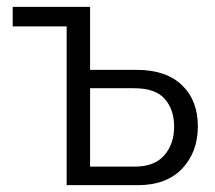

<svg xmlns="http://www.w3.org/2000/svg" viewBox="-20 -541 629 561"><path d="M174.8 0V-463.9H17.1V-521H243.2V-336.9H378.9Q465.3 -336.9 511.7 -292.2Q558.1 -247.6 558.1 -171.9Q558.1 -96.7 512.2 -48.3Q466.3 0 382.8 0ZM243.2 -54.2H374Q431.6 -54.2 460.2 -87.4Q488.8 -120.6 488.8 -170.9Q488.8 -220.7 461.4 -252Q434.1 -283.2 372.1 -283.2H243.2Z"/></svg>

Font: Rawline
Style: Regular
Weight: 400
Designer: Matt McInerney, Pablo Impallari, Rodrigo Fuenzalida
Foundry: Matt McInerney, Pablo Impallari, Rodrigo Fuenzalida
Version: Version 4.020;PS 004.020;hotconv 1.0.88;makeotf.lib2.5.64775